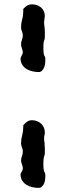

<svg xmlns="http://www.w3.org/2000/svg" viewBox="-20 -726 312 899"><path d="M86.9 63.5Q86.9 53.7 82.8 43.5Q78.6 33.2 78.6 26.4Q78.6 15.1 82.8 4.9Q86.9 -5.4 86.9 -17.1Q86.9 -22 85.9 -25.9Q85 -29.8 83.5 -33.7Q78.6 -43.5 78.6 -54.7Q78.6 -73.2 83.7 -92Q88.9 -110.8 88.9 -130.9V-139.2Q97.7 -150.4 107.4 -156.7Q117.2 -163.1 129.9 -163.1Q142.1 -163.1 153.1 -158.9Q164.1 -154.8 172.4 -147Q180.7 -139.2 185.3 -128.7Q189.9 -118.2 189.9 -105.5Q189.9 -100.1 188.2 -93.5Q186.5 -86.9 186.5 -80.1Q186.5 -74.7 186.8 -68.8Q187 -63 188.5 -57.6Q189.9 -43.5 189.9 -30.3V-14.2Q189.9 -7.8 189.5 -2.9Q189 2 186.5 5.9Q184.1 14.6 183.6 23.9Q183.1 33.2 183.1 41.5Q183.1 50.3 183.6 58.3Q184.1 66.4 186.5 76.2Q190.9 83.5 191.7 87.6Q192.4 91.8 192.4 99.6Q192.4 106.4 191.2 115.7Q189.9 125 186.3 133.3Q182.6 141.6 176.5 147.7Q170.4 153.8 161.1 153.8Q146.5 153.8 131.3 150.4Q116.2 147 104 139.4Q91.8 131.8 84 119.9Q76.2 107.9 76.2 90.3V88.9Q76.2 88.4 77.6 85.4Q79.1 82.5 80.8 79.3Q82.5 76.2 84 73.5Q85.4 70.8 85.4 70.3ZM86.9 -479Q86.9 -488.8 82.8 -499.3Q78.6 -509.8 78.6 -518.6Q78.6 -529.8 82.8 -539.8Q86.9 -549.8 86.9 -561Q86.9 -565.4 85.9 -568.8Q85 -572.3 83.5 -577.6Q81.1 -582 79.8 -587.4Q78.6 -592.8 78.6 -598.1Q78.6 -617.2 83.7 -635Q88.9 -652.8 88.9 -673.3V-684.1Q97.7 -694.3 107.4 -700Q117.2 -705.6 129.9 -705.6Q142.1 -705.6 153.1 -701.7Q164.1 -697.8 172.4 -690.7Q180.7 -683.6 185.3 -673.3Q189.9 -663.1 189.9 -650.4L186.5 -624Q186.5 -617.7 186.8 -612.1Q187 -606.4 188.5 -599.1Q189.9 -587.4 189.9 -572.8V-556.6Q189.9 -552.2 189.5 -546.4Q189 -540.5 186.5 -536.6Q184.1 -527.3 183.6 -518.3Q183.1 -509.3 183.1 -502.4Q183.1 -493.7 183.6 -484.9Q184.1 -476.1 186.5 -467.3Q190.9 -460.4 191.7 -455.6Q192.4 -450.7 192.4 -444.3Q192.4 -437.5 191.2 -428Q189.9 -418.5 186.3 -409.7Q182.6 -400.9 176.5 -394.8Q170.4 -388.7 161.1 -388.7Q146.5 -388.7 131.3 -392.1Q116.2 -395.5 104 -403.1Q91.8 -410.6 84 -423.1Q76.2 -435.5 76.2 -453.6Q76.2 -455.1 77.6 -458Q79.1 -460.9 80.8 -464.4Q82.5 -467.8 84 -470.5Q85.4 -473.1 85.4 -474.1Z"/></svg>

Font: IM FELL English SC
Style: Regular
Weight: 400
Designer: Igino Marini
Foundry: Igino Marini
Version: 3.00